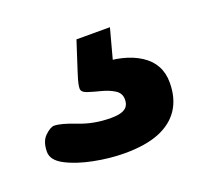

<svg xmlns="http://www.w3.org/2000/svg" viewBox="-56 -72 362 345"><g transform="rotate(-20 125.0 101.0)"><path d="M131 212Q103 212 72.5 206Q42 200 21 189Q0 178 0 162Q0 142 10.5 132Q21 122 28 122Q41 122 69 133Q97 144 129 144Q142 144 149.5 141.5Q157 139 160.5 134Q164 129 164 121Q164 109 153.5 102.5Q143 96 129 92.5Q115 89 104.5 85.5Q94 82 94 75Q94 72 95 66.5Q96 61 101.5 44Q107 27 119 -10H183L165 57L140 45Q190 45 220 64.5Q250 84 250 120Q250 150 236.5 170.5Q223 191 197 201.5Q171 212 131 212Z"/></g></svg>

Font: Asap
Style: Regular
Weight: 400
Designer: Pablo Cosgaya
Foundry: Omnibus-Type
Version: Version 3.001